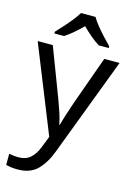

<svg xmlns="http://www.w3.org/2000/svg" viewBox="-146 -839 802 1153"><g transform="rotate(15 255.0 -263.0)"><path d="M1 -536H95L211 -231Q226 -191 238 -154.5Q250 -118 256 -85H260Q266 -110 279 -150.5Q292 -191 306 -232L415 -536H510L279 74Q251 150 206.5 195Q162 240 84 240Q60 240 42 237.5Q24 235 11 232V162Q22 164 37.5 166Q53 168 70 168Q116 168 144.5 142Q173 116 189 73L217 2ZM299 -766Q311 -744 333.5 -716.5Q356 -689 380.5 -662.5Q405 -636 424 -617V-606H362Q336 -622 308 -645.5Q280 -669 253 -696Q226 -669 199 -646Q172 -623 146 -606H86V-617Q105 -637 128.5 -663Q152 -689 174 -716.5Q196 -744 209 -766Z"/></g></svg>

Font: Noto Sans Lao
Style: Regular
Weight: 400
Designer: Monotype Design Team
Foundry: Monotype Imaging Inc.
Version: Version 2.003; ttfautohint (v1.8.4.7-5d5b)